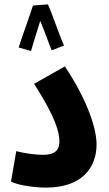

<svg xmlns="http://www.w3.org/2000/svg" viewBox="-20 -847 494 873"><path d="M65 -631 121 -615C126 -634 147 -701 163 -752C182 -708 205 -641 215 -618L271 -640C251 -684 216 -788 198 -827L130 -822C118 -783 74 -663 65 -631ZM30 -21C70 -2 147 6 189 6C356 6 419 -88 419 -190C419 -272 369 -404 275 -545L135 -466C235 -310 250 -244 250 -204C250 -158 222 -143 175 -143C146 -143 92 -149 54 -160Z"/></svg>

Font: Noto Sans Arabic UI ExtraCondensed Extra
Style: Regular
Weight: 800
Width: 3
Designer: Nadine Chahine - Monotype Design Team
Foundry: Monotype Imaging Inc.
Version: Version 1.900